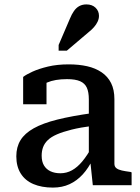

<svg xmlns="http://www.w3.org/2000/svg" viewBox="-20 -840 636 871"><path d="M400 -327V-269Q345 -262 305 -252Q265 -242 238.5 -230.5Q212 -219 197 -204.5Q182 -190 175.5 -172.5Q169 -155 169 -134Q169 -107 179.5 -89.5Q190 -72 209 -63Q228 -54 254 -54Q282 -54 306.5 -67.5Q331 -81 353.5 -108Q376 -135 399 -177L402 -120Q382 -78 355.5 -49Q329 -20 295.5 -4.5Q262 11 220 11Q169 11 131.5 -5Q94 -21 74 -53Q54 -85 54 -131Q54 -173 73 -204Q92 -235 133 -258Q174 -281 240 -297.5Q306 -314 400 -327ZM401 0 389 -114 383 -117V-389Q383 -422 374 -442Q365 -462 343.5 -471.5Q322 -481 284 -481Q229 -481 193.5 -465.5Q158 -450 141 -432Q139 -440 141.5 -448Q144 -456 150.5 -463.5Q157 -471 167 -476.5Q177 -482 191 -483V-367H85V-491Q99 -502 127.5 -515Q156 -528 197.5 -538Q239 -548 292 -548Q338 -548 375.5 -539.5Q413 -531 441 -512Q469 -493 484 -463Q499 -433 499 -390V-97Q499 -84 508 -77Q517 -70 533 -66.5Q549 -63 572 -60L577 -58V0ZM297 -755Q305 -775 315.5 -790Q326 -805 340 -812.5Q354 -820 372 -820Q398 -820 413.5 -805Q429 -790 429 -768Q429 -755 423 -742Q417 -729 406.5 -717Q396 -705 382 -694L283 -610H246V-636Z"/></svg>

Font: Roboto Serif 20pt Medium
Style: Regular
Weight: 500
Version: Version 1.008